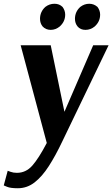

<svg xmlns="http://www.w3.org/2000/svg" viewBox="-29 -741 598 1022"><path d="M398 -704Q420 -721 446 -721Q471 -721 490 -704Q504 -685 504 -663Q504 -626 475 -600Q453 -582 426 -582Q399 -582 384 -600Q370 -617 370 -641Q370 -678 398 -704ZM212 -704Q234 -721 261 -721Q287 -721 304 -704Q318 -685 318 -663Q318 -626 289 -600Q267 -582 241 -582Q215 -582 198 -600Q184 -617 184 -641Q184 -678 212 -704ZM12 168Q12 168 27 173.5Q42 179 61 179Q109 179 143 140.5Q177 102 220 20L81 -500H241L314 -146L467 -500H549L303 11Q267 87 231 143Q195 199 155 230Q115 261 66 261Q27 261 9 253.5Q-9 246 -9 246Z"/></svg>

Font: Arsenal SC
Style: Bold Italic
Weight: 700
Italic angle: -9.10001°
Designer: Andrij Shevchenko
Foundry: Stairsfor
Version: Version 2.001; ttfautohint (v1.8.4.7-5d5b)